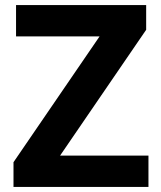

<svg xmlns="http://www.w3.org/2000/svg" viewBox="-20 -734 634 754"><path d="M563 0H33V-97L371 -591H43V-714H554V-617L216 -123H563Z"/></svg>

Font: Noto Sans Syriac
Style: Bold
Weight: 700
Designer: Patrick Giasson and the Monotype Design Team
Foundry: Monotype Imaging Inc.
Version: Version 3.000; ttfautohint (v1.8.4.7-5d5b)